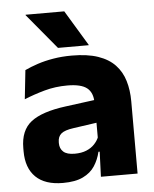

<svg xmlns="http://www.w3.org/2000/svg" viewBox="-51 -730 629 785"><g transform="rotate(-5 263.5 -338.0)"><path d="M482.9 0H332.4L337.1 -123L333.6 -130.7V-284L332.7 -303.9Q332.7 -345.1 308.5 -364.5Q284.3 -383.8 227.8 -383.8Q178.3 -383.8 133.8 -371.4Q89.3 -359 50 -342.8L62.8 -461.4Q86.3 -472.5 115.7 -482.3Q145.2 -492.1 180.6 -498Q215.9 -504 256.4 -504Q321 -504 364.6 -489Q408.1 -474 434 -446.4Q460 -418.8 471.4 -380.6Q482.9 -342.5 482.9 -296.4ZM176 11.7Q102.4 11.7 64.5 -25.4Q26.5 -62.6 26.5 -131V-144.3Q26.5 -217.1 71.1 -251.7Q115.8 -286.3 213.3 -299L345.3 -316.5L354.3 -224.6L237.3 -207.7Q201.8 -202.8 187.5 -190.8Q173.1 -178.8 173.1 -155.4V-151.8Q173.1 -129.5 187.6 -116.4Q202.1 -103.2 234.1 -103.2Q262 -103.2 282.1 -111.5Q302.3 -119.8 315.4 -133.8Q328.6 -147.7 335.1 -164.4L356.6 -102.7H331.3Q323.6 -70.3 306.7 -44.5Q289.8 -18.6 258.4 -3.5Q227.1 11.7 176 11.7ZM329.6 -541.7 242 -686.8H83.2V-684.9L203.5 -540.2H329.6Z"/></g></svg>

Font: Anek Kannada Medium
Style: Regular
Weight: 500
Designer: Vaishnavi Murthy, Maithili Shingre (Kannada) & Yesha Goshar (Latin)
Foundry: Ek Type
Version: Version 1.003